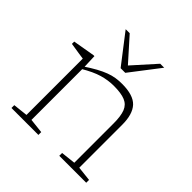

<svg xmlns="http://www.w3.org/2000/svg" viewBox="-189 -862 1008 1008"><g transform="rotate(45 314.5 -358.0)"><path d="M164 -421.5V-30L245.5 -21V0H45.5V-21L127 -30V-448Q119 -449 92.5 -453Q66 -457 32 -462.5V-479.5L153.5 -500.5H161ZM400.5 -21 482 -30V-322.5Q482 -376.5 470 -407Q458 -437.5 428 -450Q398 -462.5 343.5 -462.5Q301.5 -462.5 258.5 -450Q215.5 -437.5 158.5 -403.5L155 -419Q192.5 -444 221.2 -459.8Q250 -475.5 274 -484.5Q298 -493.5 320.2 -497Q342.5 -500.5 367 -500.5Q450.5 -500.5 484.8 -463.8Q519 -427 519 -349V-30L600.5 -21V0H400.5ZM328.5 -580.5H311.5L433.5 -716.5H463L337.5 -553H303L177 -716.5H207Z"/></g></svg>

Font: Newsreader 9pt ExtraLight
Style: Regular
Weight: 250
Designer: Hugues Gentile
Foundry: Production Type
Version: Version 1.003